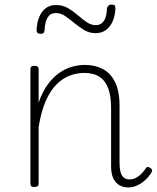

<svg xmlns="http://www.w3.org/2000/svg" viewBox="-20 -803 686 840"><path d="M541 17Q524 17 510 11Q496 5 486 -6.5Q476 -18 471 -35.5Q466 -53 466 -77V-331Q466 -381 454 -415Q442 -449 416 -466.5Q390 -484 347 -484Q317 -484 286 -472.5Q255 -461 228 -434.5Q201 -408 180.5 -362Q160 -316 149 -247V0Q149 8 144.5 11.5Q140 15 130 15Q121 15 117 11.5Q113 8 113 0V-500Q113 -508 117 -511.5Q121 -515 130 -515Q140 -515 144.5 -511.5Q149 -508 149 -500V-354Q166 -403 190 -435Q214 -467 241.5 -485.5Q269 -504 297 -511.5Q325 -519 351 -519Q395 -519 429 -501.5Q463 -484 483 -444.5Q503 -405 503 -340V-91Q503 -68 507 -52Q511 -36 520.5 -27Q530 -18 547 -18Q559 -18 570 -22.5Q581 -27 593 -37.5Q605 -48 617 -65Q621 -72 626 -72.5Q631 -73 638 -68Q643 -65 645 -60Q647 -55 643 -49Q631 -29 614 -14Q597 1 578.5 9Q560 17 541 17ZM157 -655Q140 -655 140 -673Q143 -723 165 -752Q187 -781 225 -781Q254 -781 276.5 -768Q299 -755 318.5 -738Q338 -721 358 -707Q378 -693 399 -693Q422 -693 434.5 -711.5Q447 -730 448 -766Q452 -783 467 -783Q478 -783 481.5 -779.5Q485 -776 485 -765Q482 -715 459 -686.5Q436 -658 398 -658Q371 -658 348.5 -671.5Q326 -685 305.5 -702Q285 -719 265.5 -732.5Q246 -746 224 -746Q201 -746 189 -727.5Q177 -709 175 -671Q174 -662 170.5 -658.5Q167 -655 157 -655Z"/></svg>

Font: Playwrite HR Lijeva Thin
Style: Regular
Weight: 250
Designer: Veronika Burian, José Scaglione
Foundry: TypeTogether
Version: Version 1.002